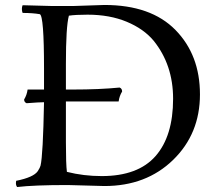

<svg xmlns="http://www.w3.org/2000/svg" viewBox="-20 -744 888 772"><path d="M400 4 252 0Q116 0 49 8Q44 2 44 -8L45 -17Q115 -31 132 -56Q141 -70 143 -78Q153 -120 157 -333Q139 -333 87 -329Q77 -333 77 -344Q88 -362 91 -384H157V-468Q157 -681 140 -687Q111 -692 71 -692Q68 -699 68 -708Q68 -717 71 -723L183 -720H279L400 -724Q587 -724 685.5 -623.5Q784 -523 784 -364.5Q784 -206 676 -101Q568 4 400 4ZM332 -685Q284 -685 257 -681Q245 -637 245 -487V-384H273Q380 -384 461 -392Q471 -388 471 -376Q460 -358 457 -336H245V-172Q245 -83 249 -53Q316 -36 389 -36Q535 -36 605.5 -116.5Q676 -197 676 -347Q676 -483 598 -580Q558 -628 489.5 -656.5Q421 -685 332 -685Z"/></svg>

Font: Rosarivo
Style: Regular
Weight: 400
Designer: Pablo Ugerman
Foundry: Pablo Ugerman
Version: Version 1.003